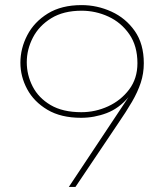

<svg xmlns="http://www.w3.org/2000/svg" viewBox="-20 -733 644 753"><path d="M250 0 484 -352Q447 -308 398.5 -289.5Q350 -271 298 -271Q219 -271 166 -302.5Q113 -334 86.5 -383.5Q60 -433 60 -487Q60 -543 87 -595Q114 -647 167.5 -680Q221 -713 300 -713Q361 -713 417 -687.5Q473 -662 508.5 -611.5Q544 -561 544 -485Q544 -445 532 -408.5Q520 -372 497.5 -333.5Q475 -295 442 -247L276 0ZM299 -293Q354 -293 404 -316Q454 -339 486.5 -382Q519 -425 519 -485Q519 -553 487 -599Q455 -645 405 -668Q355 -691 300 -691Q229 -691 181 -661.5Q133 -632 109 -585.5Q85 -539 85 -489Q85 -439 108 -394Q131 -349 178.5 -321Q226 -293 299 -293Z"/></svg>

Font: MuseoModerno SemiBold Thin
Style: Regular
Weight: 250
Version: Version 1.001